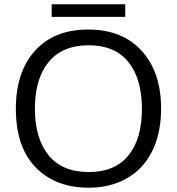

<svg xmlns="http://www.w3.org/2000/svg" viewBox="-20 -874 834 905"><path d="M570.3 -854V-794.4H223.6V-854ZM397.5 10.7Q288.1 10.7 210 -36.1Q54.7 -129.4 54.7 -361.3Q54.7 -534.7 145 -634.8Q235.4 -734.9 396.5 -734.9Q557.6 -734.4 648.4 -633.8Q739.3 -533.2 739.3 -363.3Q739.3 -193.4 651.4 -92.8Q608.4 -43.9 543.5 -16.6Q478.5 10.7 397.5 10.7ZM397.5 -63Q522.5 -63 585.9 -142.1Q649.4 -221.2 648.9 -362.3Q648.4 -503.4 585 -582Q521.5 -660.6 397.9 -660.6Q274.4 -660.6 209.5 -582Q144.5 -502.9 144.5 -362.3Q144.5 -221.7 208.5 -142.6Q272.5 -63.5 397.5 -63Z"/></svg>

Font: Oxygen-Regular
Style: Regular
Weight: 400
Designer: Vernon Adams
Foundry: Vernon Adams
Version: Version Release 0.2.3 webfont; ttfautohint (v0.93.3-1d66) -l